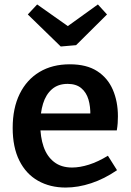

<svg xmlns="http://www.w3.org/2000/svg" viewBox="-20 -832 589 863"><path d="M275 11Q205 11 151 -19.5Q97 -50 67 -110Q37 -170 37 -257Q37 -346 68.5 -410Q100 -474 157.5 -508.5Q215 -543 294 -543Q369 -543 416.5 -512.5Q464 -482 487 -429Q510 -376 510 -309Q510 -294 509 -279Q508 -264 505 -246H133V-322H400L386 -313Q387 -353 377.5 -385Q368 -417 345 -436Q322 -455 284 -455Q241 -455 213.5 -431Q186 -407 173.5 -366Q161 -325 161 -273Q161 -216 176 -172.5Q191 -129 223 -104Q255 -79 304 -79Q339 -79 380 -92Q421 -105 465 -132L506 -67Q449 -28 390 -8.5Q331 11 275 11ZM420 -812 461 -767 322 -629 253 -623 105 -767 147 -812 327 -685 245 -686Z"/></svg>

Font: Bitter Thin SemiBold
Style: Regular
Weight: 600
Version: Version 2.002